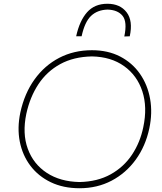

<svg xmlns="http://www.w3.org/2000/svg" viewBox="-20 -992 859 1021"><path d="M403 9Q316.5 9 250 -23Q183.5 -55 141.5 -110.8Q99.5 -166.5 85.2 -239Q71 -311.5 88 -393Q110 -495 163.5 -569.5Q217 -644 295 -684.5Q373 -725 469 -725Q554 -725 618.8 -691.5Q683.5 -658 724.2 -599.5Q765 -541 778.2 -466.2Q791.5 -391.5 774 -309Q754 -215 702 -143.2Q650 -71.5 573.5 -31.2Q497 9 403 9ZM403 -24Q498.5 -26 568.5 -65Q638.5 -104 682 -169.5Q725.5 -235 742 -316Q764.5 -422.5 736.8 -506.8Q709 -591 639.8 -640.5Q570.5 -690 469 -692Q371.5 -690 300.5 -651.2Q229.5 -612.5 184.5 -544.5Q139.5 -476.5 120 -387Q98 -282 127.8 -200.8Q157.5 -119.5 228.8 -72.8Q300 -26 403 -24ZM641 -798Q657.5 -876 631.8 -907.8Q606 -939.5 552 -941Q498 -939.5 464.2 -907.5Q430.5 -875.5 414 -799H385Q403 -881.5 443 -926.8Q483 -972 551 -972Q618.5 -972 653.2 -926.8Q688 -881.5 670 -799Z"/></svg>

Font: Commissioner Loud Thin
Style: Italic
Weight: 100
Italic angle: -12°
Designer: Kostas Bartsokas
Foundry: Kostas Bartsokas
Version: Version 1.000; ttfautohint (v1.8.3)